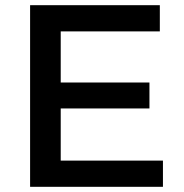

<svg xmlns="http://www.w3.org/2000/svg" viewBox="-20 -720 709 740"><path d="M96 -700H596V-599H214V-402H556V-302H214V-101H608V0H96Z"/></svg>

Font: Argentum Sans
Style: Regular
Weight: 400
Designer: Julieta Ulanovsky, Owen Earl, Chris M. Simpson, Rasmus Andersson, Cristiano Sobral
Foundry: The Argentum Sans Project Authors
Version: Version 3.135; ttfautohint (v1.8.4.7-5d5b-dirty)